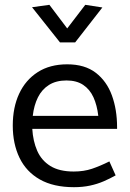

<svg xmlns="http://www.w3.org/2000/svg" viewBox="-20 -765 539 797"><path d="M466 -230V-237Q466 -310 444.5 -369Q423 -428 377.5 -463Q332 -498 259 -498Q187 -498 136.5 -465.5Q86 -433 59.5 -376Q33 -319 33 -244Q33 -168 61 -110Q89 -52 145.5 -20Q202 12 287 12Q323 12 353.5 5.5Q384 -1 410.5 -12.5Q437 -24 460 -37L434 -95Q396 -76 362 -64.5Q328 -53 286 -53Q226 -53 189 -76Q152 -99 134.5 -139Q117 -179 114 -230ZM116 -284Q121 -328 137.5 -361Q154 -394 183.5 -412.5Q213 -431 256 -431Q298 -431 325.5 -412.5Q353 -394 368 -361Q383 -328 388 -284ZM259 -647 185 -745 113 -735 229 -589H292L405 -734L334 -745Z"/></svg>

Font: Catamaran
Style: Regular
Weight: 400
Designer: Pria Ravichandran
Version: Version 2.000